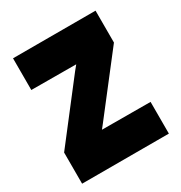

<svg xmlns="http://www.w3.org/2000/svg" viewBox="-165 -820 887 939"><g transform="rotate(-30 278.5 -350.0)"><path d="M42 -700V-521L295 -520L273 -493L28 -176V0H518V-179L244 -180L263 -204L508 -520V-700Z"/></g></svg>

Font: Advent Pro Black
Style: Regular
Weight: 900
Version: Version 3.000